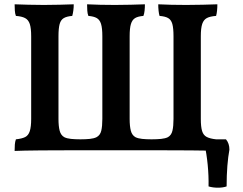

<svg xmlns="http://www.w3.org/2000/svg" viewBox="-20 -699 1130 893"><path d="M48 3Q48 -13 49 -26.5Q50 -40 54 -51Q82 -54 97 -61.5Q112 -69 118.5 -89Q125 -109 125 -146V-530Q125 -568 118.5 -587.5Q112 -607 96.5 -615Q81 -623 54 -625Q50 -635 49 -649.5Q48 -664 48 -679Q77 -678 112 -677Q147 -676 184 -676Q220 -676 257 -677Q294 -678 323 -679Q323 -664 321 -649.5Q319 -635 316 -625Q291 -623 277 -615Q263 -607 257.5 -587.5Q252 -568 252 -530V-146Q252 -112 257.5 -91Q263 -70 279 -61Q291 -55 310 -53Q329 -51 354 -51Q379 -51 398 -53Q417 -55 429 -61Q446 -70 451 -91Q456 -112 456 -146V-530Q456 -568 450 -587.5Q444 -607 430 -615Q416 -623 391 -625Q387 -635 386 -649.5Q385 -664 385 -679Q443 -676 515 -676Q551 -676 588.5 -677Q626 -678 654 -679Q654 -664 652.5 -649.5Q651 -635 647 -625Q622 -623 608.5 -615Q595 -607 589 -587.5Q583 -568 583 -530V-146Q583 -112 588.5 -91Q594 -70 610 -61Q622 -55 641 -53Q660 -51 685 -51Q710 -51 729.5 -53Q749 -55 761 -61Q777 -70 782 -91Q787 -112 787 -146V-530Q787 -568 781.5 -587.5Q776 -607 762 -615Q748 -623 722 -625Q719 -635 717.5 -649.5Q716 -664 716 -679Q774 -676 846 -676Q884 -676 923 -677Q962 -678 991 -679Q991 -664 989.5 -649.5Q988 -635 985 -625Q957 -623 942 -615Q927 -607 920.5 -587.5Q914 -568 914 -530V-146Q914 -109 920 -89.5Q926 -70 941.5 -62Q957 -54 985 -51Q988 -41 989.5 -27Q991 -13 991 3Q973 2 944 1.5Q915 1 867.5 0.5Q820 0 745 0H291Q216 0 170 0.5Q124 1 96 1.5Q68 2 48 3ZM950 168Q951 119 946 67.5Q941 16 931 -29L957 -51H1031Q1047 -32 1047 -3Q1041 29 1037.5 72.5Q1034 116 1034 168Q1017 174 993.5 174Q970 174 950 168Z"/></svg>

Font: Vollkorn SemiBold
Style: Regular
Weight: 600
Designer: Friedrich Althausen
Foundry: Friedrich Althausen
Version: Version 5.000